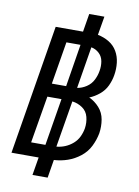

<svg xmlns="http://www.w3.org/2000/svg" viewBox="-100 -904 777 1072"><g transform="rotate(10 288.0 -368.0)"><path d="M161 102H247L264 -1Q303 -3 341 -16Q379 -29 412 -55Q445 -81 463 -117.5Q481 -154 488 -192Q494 -231 487.5 -269.5Q481 -308 456 -336Q431 -364 398 -379Q428 -391 454.5 -413Q481 -435 495 -465Q509 -495 514 -526Q520 -561 516 -596.5Q512 -632 495 -661Q478 -690 449 -707.5Q420 -725 385 -732L403 -838H317L300 -735H145L24 0H178ZM179 -419 219 -660H299L260 -419ZM322 -420 361 -657Q387 -652 406 -634Q425 -616 429.5 -589Q434 -562 429 -535Q425 -509 412 -483Q399 -457 374 -440.5Q349 -424 322 -420ZM122 -76 167 -343H247L203 -76ZM265 -77 309 -341Q309 -341 309 -341Q309 -341 309 -341Q341 -337 367 -319Q393 -301 401 -269.5Q409 -238 404 -205Q400 -181 389 -157.5Q378 -134 358 -116.5Q338 -99 314 -89Q290 -79 265 -77Z"/></g></svg>

Font: Iosevka Sparkle Oblique
Style: Regular
Weight: 400
Italic angle: -9°
Designer: Belleve Invis
Foundry: Belleve Invis
Version: Version 4.5.0; ttfautohint (v1.8.3)